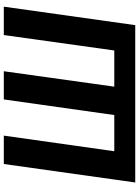

<svg xmlns="http://www.w3.org/2000/svg" viewBox="119 -849 730 1008"><g transform="rotate(-90 484.0 -345.0)"><path d="M953 -690 856 0H30L127 -690H276L194 -110H384L466 -690H614L533 -110H723L804 -690Z"/></g></svg>

Font: Exo 2.0
Style: Bold Italic
Weight: 700
Italic angle: -8°
Designer: Natanael Gama
Version: Version 1.001;PS 001.001;hotconv 1.0.70;makeotf.lib2.5.58329